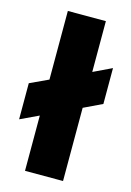

<svg xmlns="http://www.w3.org/2000/svg" viewBox="-109 -756 555 812"><g transform="rotate(15 168.0 -350.0)"><path d="M4 -362 84.5 -399.5V-700H251V-477.5L331.5 -516V-359L251 -320.5V0H84.5V-242L4 -204Z"/></g></svg>

Font: Overused Grotesk ExtraBold
Style: Regular
Weight: 800
Version: Version 0.004